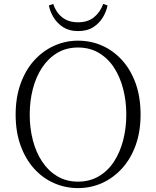

<svg xmlns="http://www.w3.org/2000/svg" viewBox="-20 -947 799 982"><path d="M230 -919 252 -927Q266 -884 298 -858.5Q330 -833 379 -833Q429 -833 460.5 -858.5Q492 -884 508 -927L530 -919Q524 -888 506 -858Q488 -828 457 -808Q426 -788 379 -788Q334 -788 303 -808Q272 -828 254 -858Q236 -888 230 -919ZM379 15Q314 15 256 -10.5Q198 -36 154 -85Q110 -134 85 -203.5Q60 -273 60 -361Q60 -448 85 -518Q110 -588 154 -637Q198 -686 256 -712.5Q314 -739 379 -739Q445 -739 502.5 -713.5Q560 -688 604.5 -639Q649 -590 674 -520Q699 -450 699 -361Q699 -274 674 -204.5Q649 -135 604.5 -86Q560 -37 502.5 -11Q445 15 379 15ZM379 -18Q439 -18 485.5 -45.5Q532 -73 563 -120.5Q594 -168 610 -230Q626 -292 626 -361Q626 -430 610 -492Q594 -554 563 -601.5Q532 -649 485.5 -676.5Q439 -704 379 -704Q319 -704 273 -676.5Q227 -649 195.5 -601.5Q164 -554 148 -492Q132 -430 132 -361Q132 -292 148 -230Q164 -168 195.5 -120.5Q227 -73 273 -45.5Q319 -18 379 -18Z"/></svg>

Font: Noto Serif JP ExtraLight
Style: Regular
Weight: 200
Designer: Ryoko NISHIZUKA  (kana & ideographs); Frank Grießhammer (Latin, Greek & Cyrillic); Wenlong ZHANG  (bopomofo); Sandoll Co
Foundry: Adobe
Version: Version 2.002-H1;hotconv 1.1.0;makeotfexe 2.6.0